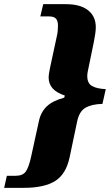

<svg xmlns="http://www.w3.org/2000/svg" viewBox="-75 -782 529 924"><path d="M-42 64H0Q35 64 49.5 43Q64 22 75 -29L112 -198Q121 -242 149.5 -269.5Q178 -297 234 -312L237 -322Q196 -336 177.5 -357.5Q159 -379 159 -410Q159 -422 165 -452L199 -610Q204 -631 204 -659Q204 -681 194.5 -692Q185 -703 161 -703H119L133 -762H241Q312 -762 349 -732.5Q386 -703 386 -651Q386 -627 377 -582L348 -441Q345 -428 345 -416Q345 -381 368 -368Q391 -355 434 -353L418 -282Q367 -281 336.5 -263.5Q306 -246 296 -196L260 -25Q243 56 190.5 89Q138 122 40 122H-55Z"/></svg>

Font: Noto Serif NarrowBlack
Style: Italic
Weight: 900
Width: 4
Italic angle: -12°
Designer: Monotype Design Team
Foundry: Monotype Imaging Inc.
Version: Version 1.001